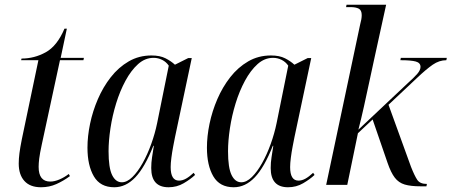

<svg xmlns="http://www.w3.org/2000/svg" viewBox="-20 -780 1905 810"><path d="M153 10Q107 10 83 -16.5Q59 -43 59 -90Q59 -110 62 -133.5Q65 -157 72 -192L142 -526H69L71 -533Q125 -533 173 -559.5Q221 -586 252 -659H262L236 -536H334L332 -526H233L156 -169Q148 -132 145.5 -111.5Q143 -91 143 -76Q143 -14 192 -14Q210 -14 231 -23Q252 -32 270 -46L275 -37Q248 -17 218 -3.5Q188 10 153 10Z M462 10Q403 10 376 -36Q349 -82 349 -157Q349 -205 360 -258Q371 -311 393 -362Q415 -413 447.5 -454.5Q480 -496 523 -521Q566 -546 619 -546Q655 -546 678.5 -534Q702 -522 718 -507L774 -535H789L718 -200Q715 -185 710.5 -161.5Q706 -138 703 -114.5Q700 -91 700 -75Q700 -18 735 -18Q750 -18 765 -26.5Q780 -35 797 -51L803 -42Q784 -24 755 -7Q726 10 691 10Q618 10 618 -71Q618 -94 621.5 -116.5Q625 -139 629 -165H627Q591 -74 551 -32Q511 10 462 10ZM494 -11Q516 -11 538.5 -33Q561 -55 581.5 -91.5Q602 -128 618 -172.5Q634 -217 643 -261L692 -503Q681 -519 664 -527.5Q647 -536 628 -536Q592 -536 562.5 -509.5Q533 -483 509.5 -439.5Q486 -396 470 -344Q454 -292 446 -239Q438 -186 438 -142Q438 -72 453 -41.5Q468 -11 494 -11Z M966 10Q907 10 880 -36Q853 -82 853 -157Q853 -205 864 -258Q875 -311 897 -362Q919 -413 951.5 -454.5Q984 -496 1027 -521Q1070 -546 1123 -546Q1159 -546 1182.5 -534Q1206 -522 1222 -507L1278 -535H1293L1222 -200Q1219 -185 1214.5 -161.5Q1210 -138 1207 -114.5Q1204 -91 1204 -75Q1204 -18 1239 -18Q1254 -18 1269 -26.5Q1284 -35 1301 -51L1307 -42Q1288 -24 1259 -7Q1230 10 1195 10Q1122 10 1122 -71Q1122 -94 1125.5 -116.5Q1129 -139 1133 -165H1131Q1095 -74 1055 -32Q1015 10 966 10ZM998 -11Q1020 -11 1042.5 -33Q1065 -55 1085.5 -91.5Q1106 -128 1122 -172.5Q1138 -217 1147 -261L1196 -503Q1185 -519 1168 -527.5Q1151 -536 1132 -536Q1096 -536 1066.5 -509.5Q1037 -483 1013.5 -439.5Q990 -396 974 -344Q958 -292 950 -239Q942 -186 942 -142Q942 -72 957 -41.5Q972 -11 998 -11Z M1754 6Q1713 6 1687.5 -1.5Q1662 -9 1645.5 -30.5Q1629 -52 1615 -93L1552 -276L1490 -218L1445 0H1356L1499 -675Q1506 -700 1506 -716Q1506 -737 1493.5 -743.5Q1481 -750 1459 -750H1440L1442 -760H1609L1559 -532Q1550 -491 1538.5 -437Q1527 -383 1515 -329Q1503 -275 1492 -233L1698 -427Q1726 -452 1740 -468Q1754 -484 1754 -498Q1754 -515 1734 -520.5Q1714 -526 1669 -526L1671 -536H1865L1863 -526Q1833 -526 1805.5 -507Q1778 -488 1738 -450L1619 -338L1714 -76Q1729 -38 1740.5 -21Q1752 -4 1781 -4L1779 6Z"/></svg>

Font: Noto Serif Display Condensed
Style: Italic
Weight: 400
Width: 3
Italic angle: -12°
Designer: Monotype Design Team
Foundry: Monotype Imaging Inc.
Version: Version 2.009